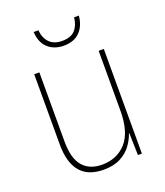

<svg xmlns="http://www.w3.org/2000/svg" viewBox="-134 -808 782 910"><g transform="rotate(-20 256.5 -353.5)"><path d="M428 -528V0H408L405 -111H403Q393 -81 372.5 -53.5Q352 -26 318 -8Q284 10 233 10Q77 10 77 -174V-528H103V-179Q103 -94 137 -54.5Q171 -15 234 -15Q309 -15 355.5 -66.5Q402 -118 402 -227V-528ZM371 -717Q366 -665 336.5 -636Q307 -607 257 -607Q208 -607 177 -635Q146 -663 143 -717H167Q170 -678 192.5 -654.5Q215 -631 257 -631Q301 -631 322 -654.5Q343 -678 347 -717Z"/></g></svg>

Font: Noto Sans Tamil SemiCondensed Thin
Style: Regular
Weight: 100
Width: 4
Designer: Jelle Bosma - Monotype Design Team
Foundry: Monotype Imaging Inc.
Version: Version 2.004; ttfautohint (v1.8.4.7-5d5b)